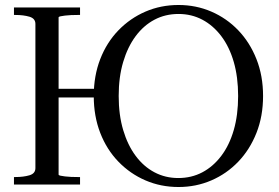

<svg xmlns="http://www.w3.org/2000/svg" viewBox="-20 -740 1117 770"><path d="M183 -384H408V-349H183ZM36 0V-30H42Q74 -30 98 -37Q122 -44 122 -66V-644Q122 -666 98 -673Q74 -680 42 -680H36V-710H301V-680H292Q279 -680 265.5 -679.5Q252 -679 240.5 -677.5Q229 -676 222 -674.5Q215 -673 215 -670V-40Q215 -37 222 -35.5Q229 -34 240.5 -32.5Q252 -31 265.5 -30.5Q279 -30 292 -30H301V0ZM696 10Q625 10 563.5 -16.5Q502 -43 455 -91.5Q408 -140 382 -207Q356 -274 356 -355Q356 -436 382 -503Q408 -570 455 -618.5Q502 -667 563.5 -693.5Q625 -720 696 -720Q766 -720 827.5 -693.5Q889 -667 935.5 -618.5Q982 -570 1008.5 -503Q1035 -436 1035 -355Q1035 -274 1008.5 -207Q982 -140 935.5 -91.5Q889 -43 827.5 -16.5Q766 10 696 10ZM695 -26Q748 -26 791.5 -49Q835 -72 867.5 -115Q900 -158 917.5 -218.5Q935 -279 935 -355Q935 -431 917.5 -491.5Q900 -552 867.5 -595Q835 -638 791.5 -661Q748 -684 696 -684Q643 -684 599.5 -661Q556 -638 524 -595Q492 -552 474 -491.5Q456 -431 456 -355Q456 -279 474 -218.5Q492 -158 524 -115Q556 -72 599.5 -49Q643 -26 695 -26Z"/></svg>

Font: Roboto Serif 144pt
Style: Regular
Weight: 400
Version: Version 1.008